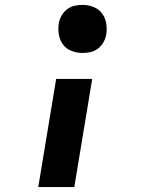

<svg xmlns="http://www.w3.org/2000/svg" viewBox="-20 -558 640 783"><path d="M317 -342Q293 -342 271.5 -350.5Q250 -359 237 -376.5Q224 -394 220 -417Q216 -440 220 -464Q223 -480 231.5 -495Q240 -510 254 -520.5Q268 -531 284 -534.5Q300 -538 317 -538Q340 -538 361.5 -529.5Q383 -521 396 -503.5Q409 -486 413 -463Q417 -440 413 -416Q410 -400 401.5 -385Q393 -370 379 -359.5Q365 -349 349 -345.5Q333 -342 317 -342ZM136 205 209 -236H356L283 205Z"/></svg>

Font: Iosevka Curly Slab HvExObl
Style: Regular
Weight: 900
Width: 7
Italic angle: -9°
Monospace: yes
Designer: Belleve Invis
Foundry: Belleve Invis
Version: Version 11.1.0; ttfautohint (v1.8.3)